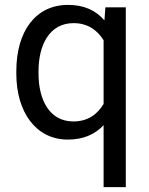

<svg xmlns="http://www.w3.org/2000/svg" viewBox="-20 -558 608 781"><path d="M46.4 -258.3C46.4 -103.5 125 9.8 255.9 9.8C318.4 9.8 366.2 -11.2 401.4 -48.8V203.1H491.7V-528.3H408.7L404.8 -475.1C369.6 -516.1 321.3 -538.1 256.8 -538.1C124 -538.1 46.4 -429.7 46.4 -268.6ZM136.7 -268.6C136.7 -373.5 180.2 -463.9 279.3 -463.9C337.9 -463.9 377 -434.1 401.4 -394V-135.3C376.5 -93.8 338.4 -64 278.3 -64C180.7 -64 136.7 -152.8 136.7 -258.3Z"/></svg>

Font: Nahid
Style: Regular
Weight: 400
Foundry: DejaVu fonts team - Redesigned by Saber Rastikerdar
Version: Version 0.3.0